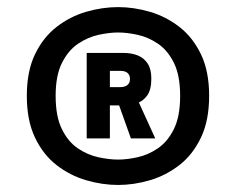

<svg xmlns="http://www.w3.org/2000/svg" viewBox="-20 -721 690 549"><path d="M317.9 -192.1Q272.7 -192.1 226.5 -205.6Q180.4 -219 141.9 -248.8Q103.5 -278.6 80.1 -327.5Q56.7 -376.4 56.7 -446.9Q56.7 -517.4 80.1 -565.8Q103.5 -614.3 141.9 -644.1Q180.4 -673.9 226.5 -687.3Q272.7 -700.7 317.9 -700.7Q362.6 -700.7 408.5 -687.3Q454.4 -673.9 492.9 -644.1Q531.3 -614.3 554.6 -565.8Q578 -517.4 578 -446.9Q578 -376.5 554.6 -327.6Q531.3 -278.7 492.9 -248.9Q454.4 -219.1 408.5 -205.6Q362.6 -192.1 317.9 -192.1ZM354.3 -325.2 313.1 -440.7 370.9 -441.4 424 -325.2ZM317.9 -264.7Q342.8 -264.7 373.2 -271.4Q403.6 -278 431.4 -296.9Q459.3 -315.8 477.2 -351.9Q495.1 -388 495.1 -446.9Q495.1 -505.4 477.2 -541.4Q459.3 -577.5 431.4 -596.2Q403.6 -614.9 373.2 -621.5Q342.8 -628.1 317.9 -628.1Q292.9 -628.1 262.3 -621.5Q231.6 -614.9 203.6 -596.2Q175.5 -577.5 157.3 -541.4Q139.1 -505.4 139.1 -446.9Q139.1 -388 156.9 -351.9Q174.6 -315.8 202.5 -296.9Q230.4 -278 261.2 -271.4Q292.1 -264.7 317.9 -264.7ZM227.9 -325.2V-569.6H333.9Q356.2 -569.6 373.9 -562.5Q391.6 -555.4 402.2 -539.4Q412.7 -523.4 412.7 -496.2Q412.7 -464.4 400.9 -448Q389.1 -431.6 371 -425.6Q352.9 -419.6 334.2 -419.6H294.2V-325.2ZM294.2 -471.9H323.8Q337.4 -471.9 344.6 -478.1Q351.7 -484.3 351.7 -495.1Q351.7 -505.9 345 -512.1Q338.3 -518.4 323.8 -518.4H294.2Z"/></svg>

Font: Trispace Thin
Style: Regular
Weight: 100
Designer: Tyler Finck
Foundry: Etcetera Type Company
Version: Version 1.210